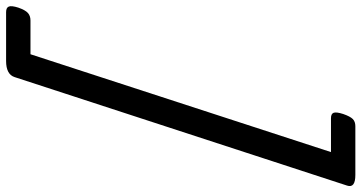

<svg xmlns="http://www.w3.org/2000/svg" viewBox="-354 -813 1186 630"><g transform="rotate(90 239.0 -498.0)"><path d="M-51 35Q-43 12 -33.5 3.5Q-24 -5 -9 -5H102L423 -991H312Q297 -991 294 -1000Q291 -1009 298 -1031Q306 -1054 314.5 -1062.5Q323 -1071 338 -1071H498Q542 -1071 533 -1044L177 47Q168 75 124 75H-36Q-51 75 -54.5 66Q-58 57 -51 35Z"/></g></svg>

Font: Playwrite CA
Style: Regular
Weight: 400
Designer: Veronika Burian, José Scaglione
Foundry: TypeTogether
Version: Version 1.002